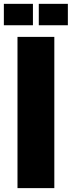

<svg xmlns="http://www.w3.org/2000/svg" viewBox="-35 -970 370 990"><path d="M245.1 -779.8V0H55.2V-779.8ZM314.9 -950.2V-839.8H165V-950.2ZM134.8 -950.2V-839.8H-15.1V-950.2Z"/></svg>

Font: Cooper Hewitt
Style: Heavy
Weight: 713
Designer: Village Type and Design LLC
Foundry: Cooper Hewitt Smithsonian Design Museum
Version: 1.000